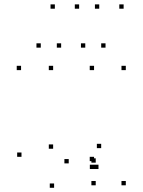

<svg xmlns="http://www.w3.org/2000/svg" viewBox="-20 -848 660 889"><path d="M423.2 -94.9V-114.9H403.2V-94.9ZM423.2 10V-10H403.2V10ZM562.5 10V-10H542.5V10ZM562.5 -523.3V-543.3H542.5V-523.3ZM415.5 -523.3V-543.3H395.5V-523.3ZM415.5 -101.9V-121.9H395.5V-101.9ZM79.5 -121.9V-141.9H59.5V-121.9ZM230.5 21.5V1.5H210.5V21.5ZM416 -65.4V-85.4H396V-65.4ZM436 -65.4V-85.4H416V-65.4ZM448.5 -162.1V-182.1H428.5V-162.1ZM298.2 -91.5V-111.5H278.2V-91.5ZM226 -159.3V-179.3H206V-159.3ZM226 -523.3V-543.3H206V-523.3ZM77.5 -523.3V-543.3H57.5V-523.3ZM263.1 -627.4V-647.4H243.1V-627.4ZM346.4 -807.7V-827.7H326.4V-807.7ZM234 -807.7V-827.7H214V-807.7ZM168.8 -627.4V-647.4H148.8V-627.4ZM468.6 -627.4V-647.4H448.6V-627.4ZM552.4 -807.7V-827.7H532.4V-807.7ZM439.5 -807.7V-827.7H419.5V-807.7ZM374.8 -627.4V-647.4H354.8V-627.4Z"/></svg>

Font: Monaspace Argon Dots Var
Style: Regular
Weight: 400
Designer: Riley Cran and the Lettermatic Team
Version: Version 1.100 (Monaspace Argon Dots)